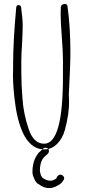

<svg xmlns="http://www.w3.org/2000/svg" viewBox="-20 -757 435 982"><path d="M47 -401Q44 -343 54 -255Q66 -145 97 -78Q114 -40 142 -16Q167 4 197 7L200 4Q209 -4 219 0Q224 1 227 5Q252 -1 272 -21Q300 -49 312 -93Q335 -177 333 -246L332 -275Q340 -421 340 -489Q340 -621 325 -726Q323 -737 311 -737Q304 -737 297.5 -732Q291 -727 291 -720V-705Q290 -698 290 -690Q290 -650 296 -570Q302 -490 302 -450V-385V-364Q302 -22 206 -22Q152 -22 127 -96Q100 -175 95 -252Q89 -324 89 -389V-420V-443Q89 -480 93 -535Q96 -596 96 -627Q96 -661 88 -720Q86 -731 75 -731Q64 -731 63 -719Q47 -544 47 -425ZM146 123Q146 66 173 31Q174 28 178 24L197 7Q202 7 206 7Q217 7 227 5Q230 8 230 12Q232 21 224 30L206 46Q204 48 202 51Q200 54 198 56Q184 78 184 118Q184 120 186 128Q187 131 188 134V136Q192 153 215 162.5Q238 172 256 163L268 156Q272 143 282 138Q292 133 303 143Q314 154 303 167L296 177Q289 185 269.5 195Q250 205 231 205Q204 205 178 185L174 182L180 187Q160 177 152 148V149L153 152Q146 137 146 123Z"/></svg>

Font: Neythal
Style: Regular
Weight: 400
Designer: Tharique Azeez
Foundry: Tharique Azeez
Version: Version 0.44